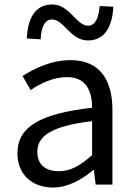

<svg xmlns="http://www.w3.org/2000/svg" viewBox="-20 -826 604 859"><path d="M217 13C284 13 345 -22 397 -65H400L408 0H483V-334C483 -468 427 -557 295 -557C208 -557 131 -518 81 -486L117 -423C160 -452 217 -481 280 -481C369 -481 392 -414 392 -344C161 -318 58 -259 58 -141C58 -43 126 13 217 13ZM243 -60C189 -60 147 -85 147 -147C147 -217 209 -262 392 -284V-132C339 -85 296 -60 243 -60ZM374 -645C451 -645 483 -711 487 -796L426 -799C422 -748 407 -711 374 -711C321 -711 292 -806 214 -806C135 -806 104 -741 100 -654L162 -650C164 -704 180 -739 213 -739C265 -739 295 -645 374 -645Z"/></svg>

Font: Noto Sans Mono CJK SC Regular
Style: Regular
Weight: 400
Designer: Ryoko NISHIZUKA (kana & ideographs); Paul D. Hunt (Latin, Greek & Cyrillic); Wenlong ZHANG (bopomofo); Sandoll Communica
Foundry: Adobe Systems Incorporated
Version: Version 1.005;PS 1.005;hotconv 1.0.96;makeotf.lib2.5.65012